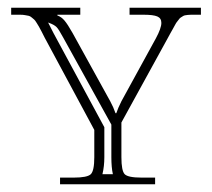

<svg xmlns="http://www.w3.org/2000/svg" viewBox="-20 -475 546 495"><path d="M167 -390.1 264.2 -213.9Q272.5 -198.7 277.8 -183.1H279.8Q284.2 -196.3 293 -213.9L381.8 -376Q396 -402.3 396 -416Q396 -428.2 385.5 -432.6Q375 -437 351.1 -437H314V-455.1H498V-437H472.2Q467.8 -437 463.9 -436.5Q460 -436 457 -435.5Q454.1 -435.1 450.9 -432.9Q447.8 -430.7 445.8 -429.7Q443.8 -428.7 440.9 -424.6Q438 -420.4 436.3 -418.7Q434.6 -417 431.2 -410.6Q427.7 -404.3 426 -401.1Q424.3 -397.9 419.4 -389.4Q414.6 -380.9 412.1 -376L293 -159.2V-69.8Q293 -34.7 301.5 -25.9Q310.1 -17.1 345.2 -17.1H379.9V0H134.8V-17.1H169.9Q205.1 -17.1 214.1 -25.9Q223.1 -34.7 223.1 -69.8V-140.1L95.2 -377.9Q92.8 -382.8 87.4 -393.3Q82 -403.8 80.3 -406.5Q78.6 -409.2 74.5 -416Q70.3 -422.9 68.1 -424.6Q65.9 -426.3 61.8 -429.9Q57.6 -433.6 53.7 -434.3Q49.8 -435.1 44.4 -436Q39.1 -437 32.2 -437H8.8V-455.1H187V-437H127.9V-435.1Q138.2 -431.6 146.2 -422.1Q154.3 -412.6 167 -390.1ZM143.1 -377.9Q131.3 -399.9 125.5 -405.5Q119.6 -411.1 107.9 -415.5Q105.5 -416.5 104 -417L118.2 -389.2L249 -147V-69.8Q249 -46.4 244.1 -25.9H271Q267.1 -43.5 267.1 -69.8V-153.8Z"/></svg>

Font: FoglihtenNo01
Style: Regular
Weight: 500
Version: Version 0.61